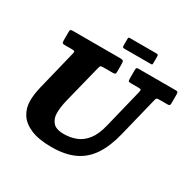

<svg xmlns="http://www.w3.org/2000/svg" viewBox="-195 -1107 1341 1332"><g transform="rotate(30 475.0 -440.5)"><path d="M386 -611.5 310.5 -310Q302.5 -278 299 -250.2Q295.5 -222.5 295.5 -201Q295.5 -159 320.2 -128.8Q345 -98.5 409 -98.5Q460.5 -98.5 506 -116Q551.5 -133.5 586.2 -177.2Q621 -221 640 -300L716.5 -611.5Q720 -626.5 718 -631.5Q716 -636.5 696.5 -636.5H636.5Q619.5 -636.5 616.8 -641.8Q614 -647 614 -663.5V-727Q614 -740 616.5 -745Q619 -750 632 -750H929Q943.5 -750 946.8 -745.5Q950 -741 950 -726.5V-655.5Q950 -643.5 945 -640Q940 -636.5 928.5 -636.5H865Q848.5 -636.5 844 -633.2Q839.5 -630 836.5 -617L758.5 -300Q732 -191.5 685.2 -120Q638.5 -48.5 564 -13Q489.5 22.5 379.5 22.5Q276.5 22.5 213.2 -4.8Q150 -32 121 -78.2Q92 -124.5 92 -182Q92 -210 96.2 -239.5Q100.5 -269 108 -300L185 -613.5Q188.5 -628 185.5 -632.2Q182.5 -636.5 164 -636.5H106.5Q92.5 -636.5 88.5 -640.8Q84.5 -645 84.5 -659.5V-730Q84.5 -743 89 -746.5Q93.5 -750 106.5 -750H483.5Q502 -750 508.2 -745.5Q514.5 -741 514.5 -721.5V-659Q514.5 -644.5 510.2 -640.5Q506 -636.5 492 -636.5H420.5Q398.5 -636.5 394.2 -632.5Q390 -628.5 386 -611.5ZM462 -837.5V-891Q462 -898 463.8 -901.2Q465.5 -904.5 472 -904.5H685Q694.5 -904.5 698.2 -901.8Q702 -899 702 -889V-836.5Q702 -829 700.5 -825.2Q699 -821.5 691 -821.5H479.5Q470 -821.5 466 -824.2Q462 -827 462 -837.5Z"/></g></svg>

Font: Besley* Heavy
Style: Italic
Weight: 800
Italic angle: -13°
Designer: Owen Earl
Foundry: indestructible type*
Version: Version 3.000; ttfautohint (v1.8.3)